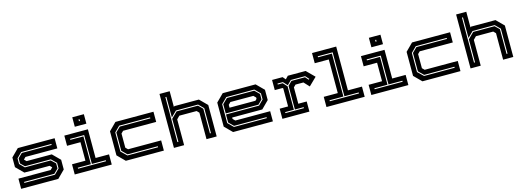

<svg xmlns="http://www.w3.org/2000/svg" viewBox="-3 -1663 6974 2577"><g transform="rotate(-15 3484.0 -375.0)"><path d="M67.5 0V-141.5H515.5L545 -171L516.5 -199.5H165.5L62.5 -302.5V-437L165.5 -540H677V-398.5H234L205 -369.5L234 -340.5H584L687 -237.5V-103L584 0ZM129.5 -65.5H554.5L623.5 -134.5V-213L554.5 -279.5H195.5L140.5 -333.5V-404L200.5 -463H615V-477H195.5L126.5 -408V-329.5L190.5 -265.5H549.5L609.5 -209V-138.5L549.5 -79.5H129.5Z M978.5 -618.5V-750H1139.5V-618.5ZM1052 -676H1066V-700H1052ZM812 0V-141.5H998.5V-398.5H812V-540H1139.5V-141.5H1326.5V0ZM875 -63H1264V-77H1071V-478H875V-464H1057V-77H875Z M1522 0 1419 -103V-437L1522 -540H2050.5V-398.5H1591L1560.5 -368V-172L1591 -141.5H2050.5V0ZM1561.5 -63.5H1987V-77.5H1566.5L1497.5 -145.5V-400.5L1562.5 -464.5H1987V-478.5H1557.5L1483.5 -404.5V-139Z M2190.5 0V-749.5H2332V-530.5L2341.5 -540H2681.5L2784.5 -437V0H2643V-368L2612.5 -399H2372L2332 -358.5V0ZM2255.5 -63H2269.5V-383L2351.5 -464H2648.5L2707.5 -406V-63H2721.5V-410L2653.5 -478H2346.5L2269.5 -402V-688H2255.5Z M3469.5 -540 3572.5 -437V-294.5L3469.5 -191.5H3051V-172L3081.5 -141.5H3565.5V0H3012.5L2909.5 -103V-437L3012.5 -540ZM3435 -477H3045.5L2967.5 -399V-137L3041.5 -63H3498V-77H3046.5L2981.5 -141V-252.5H3440L3508 -319.5V-404ZM3430 -463 3494 -400V-324.5L3436 -266.5H2981.5V-395L3050.5 -463ZM3400.5 -398.5H3081.5L3051 -368V-328H3410.5L3431.5 -349V-368Z M3697.5 0V-141H3814.5V-391.5L3807 -399H3698.5V-540H3845L3879 -500L3917.5 -540H4165L4274.5 -430.5L4165.5 -324.5L4096.5 -398.5H3986.5L3956 -368V-140.5H4073V0ZM3756.5 -63.5H4014V-77.5H3892V-406L3946.5 -460.5H4135L4175 -415.5L4185 -424.5L4140 -474.5H3942L3884.5 -417L3831.5 -474.5H3756.5V-460.5H3825.5L3878 -403V-77.5H3756.5Z M4310 0V-141.5H4505V-608.5H4310V-750H4646V-141.5H4841V0ZM4373 -63H4778.5V-77H4580V-688H4373V-674H4566V-77H4373Z M5100 -618.5V-750H5261V-618.5ZM5173.5 -676H5187.5V-700H5173.5ZM4933.5 0V-141.5H5120V-398.5H4933.5V-540H5261V-141.5H5448V0ZM4996.5 -63H5385.5V-77H5192.5V-478H4996.5V-464H5178.5V-77H4996.5Z M5643.5 0 5540.5 -103V-437L5643.5 -540H6172V-398.5H5712.5L5682 -368V-172L5712.5 -141.5H6172V0ZM5683 -63.5H6108.5V-77.5H5688L5619 -145.5V-400.5L5684 -464.5H6108.5V-478.5H5679L5605 -404.5V-139Z M6312 0V-749.5H6453.5V-530.5L6463 -540H6803L6906 -437V0H6764.5V-368L6734 -399H6493.5L6453.5 -358.5V0ZM6377 -63H6391V-383L6473 -464H6770L6829 -406V-63H6843V-410L6775 -478H6468L6391 -402V-688H6377Z"/></g></svg>

Font: Tourney Expanded Regular
Style: Bold
Weight: 700
Width: 7
Designer: Tyler Finck
Foundry: Etcetera Type Co
Version: Version 1.010; ttfautohint (v1.8.3)